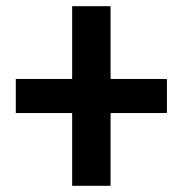

<svg xmlns="http://www.w3.org/2000/svg" viewBox="-20 -600 590 620"><path d="M213 0V-235H31V-345H213V-580H337V-345H519V-235H337V0Z"/></svg>

Font: M PLUS Code Latin SemiExpanded SemiBold
Style: Regular
Weight: 600
Width: 6
Designer: Coji Morishita
Foundry: UNDERFOREST DESIGN
Version: Version 1.002; ttfautohint (v1.8.3)